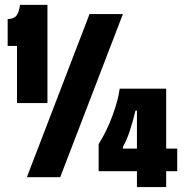

<svg xmlns="http://www.w3.org/2000/svg" viewBox="-20 -717 759 777"><path d="M48.8 -531H11V-640Q35.7 -640 46.5 -653.8Q57.3 -667.7 60.7 -697.3H172V-300H48.8ZM342.3 -660H477.3L223.7 0H88.8ZM464.5 -358.3H652.5V40H534.2V-269.5H528.3Q517.2 -223.3 505.2 -187Q493.3 -150.7 477.2 -122V-115.5H697.2V-24.2H379.2V-134Q411.2 -184.3 434.6 -247.2Q458 -310 464.5 -358.3Z"/></svg>

Font: Bricolage Grotesque 96pt Condensed ExBd
Style: Regular
Weight: 800
Width: 3
Designer: Mathieu Triay
Foundry: Atelier Triay
Version: Version 1.001;Glyphs 3.2 (3207)